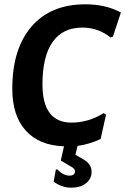

<svg xmlns="http://www.w3.org/2000/svg" viewBox="-20 -671 581 891"><path d="M376 -651Q471 -651 541 -613L504 -501L493 -497Q436 -543 362 -543Q271 -543 224 -476Q177 -409 177 -280Q177 -102 312 -102Q390 -102 461 -146L472 -139L447 -26Q394 -1 340 6L330 47L364 67Q405 89 405 126Q405 159 379 179.5Q353 200 311 200Q266 200 229 172L239 117L245 114Q273 144 303 144Q328 144 328 123Q328 112 311 103L262 74L277 8Q161 4 99 -65.5Q37 -135 37 -259Q37 -444 126 -547.5Q215 -651 376 -651Z"/></svg>

Font: Alegreya Sans SC
Style: Bold Italic
Weight: 700
Italic angle: -7°
Designer: Juan Pablo del Peral
Foundry: Huerta Tipografica
Version: Version 2.007